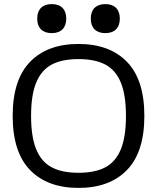

<svg xmlns="http://www.w3.org/2000/svg" viewBox="-20 -907 768 939"><path d="M162 -816Q162 -850 180.5 -868.5Q199 -887 233 -887Q267 -887 285.5 -868.5Q304 -850 304 -816Q304 -782 285.5 -763.5Q267 -745 233 -745Q199 -745 180.5 -763.5Q162 -782 162 -816ZM424 -816Q424 -850 442.5 -868.5Q461 -887 495 -887Q529 -887 547.5 -868.5Q566 -850 566 -816Q566 -782 547.5 -763.5Q529 -745 495 -745Q461 -745 442.5 -763.5Q424 -782 424 -816ZM686 -340Q686 -163 601 -75.5Q516 12 364 12Q212 12 127 -75.5Q42 -163 42 -340Q42 -517 127 -604.5Q212 -692 364 -692Q516 -692 601 -604.5Q686 -517 686 -340ZM132 -340Q132 -238 157 -177Q182 -116 232.5 -89Q283 -62 364 -62Q445 -62 495.5 -89Q546 -116 571 -177Q596 -238 596 -340Q596 -442 571 -503Q546 -564 495.5 -591Q445 -618 364 -618Q283 -618 232.5 -591Q182 -564 157 -503Q132 -442 132 -340Z"/></svg>

Font: Rhodium Libre
Style: Regular
Weight: 400
Designer: James Puckett
Foundry: Dunwich Type Founders
Version: Version 1.001; ttfautohint (v1.3)